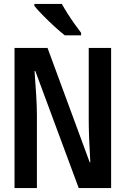

<svg xmlns="http://www.w3.org/2000/svg" viewBox="-20 -958 640 978"><path d="M54 0V-714H222L437 -131H440Q436 -197 434 -252Q432 -307 432 -348V-714H546V0H381L160 -596H156Q161 -530 164.5 -471Q168 -412 168 -372V0ZM310 -778Q288 -795 257 -823.5Q226 -852 197.5 -881Q169 -910 155 -928V-938H295Q307 -916 324.5 -888.5Q342 -861 360.5 -835Q379 -809 393 -791V-778Z"/></svg>

Font: Noto Sans Mono SemiBold
Style: Regular
Weight: 600
Designer: Monotype Design Team
Foundry: Monotype Imaging Inc.
Version: Version 2.014; ttfautohint (v1.8.4.7-5d5b)